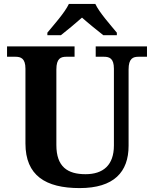

<svg xmlns="http://www.w3.org/2000/svg" viewBox="-20 -951 787 981"><path d="M222 -784V-771H291C319 -793 369 -834 399 -861C429 -834 480 -793 508 -771H577V-784C546 -822 488 -886 467 -931H332C311 -886 253 -822 222 -784ZM387 10C562 10 637 -72 637 -206V-596C637 -653 660 -661 688 -661H731V-714H469V-661H511C539 -661 562 -653 562 -600V-208C562 -106 506 -61 417 -61C326 -61 268 -98 268 -210V-596C268 -653 291 -661 319 -661H361V-714H16V-661H59C86 -661 110 -653 110 -600V-218C110 -54 213 10 387 10Z"/></svg>

Font: Noto Serif Test
Style: Bold
Weight: 700
Version: Version 1.000